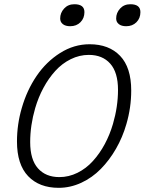

<svg xmlns="http://www.w3.org/2000/svg" viewBox="-20 -881 690 916"><path d="M314.9 -755.9Q292.5 -755.9 279.8 -765.9Q267.1 -775.9 267.1 -793Q267.1 -819.8 285.9 -840.3Q304.7 -860.8 335 -860.8Q382.8 -860.8 382.8 -823.2Q382.8 -793.9 363.8 -774.9Q344.7 -755.9 314.9 -755.9ZM582 -755.9Q559.6 -755.9 546.9 -765.9Q534.2 -775.9 534.2 -793Q534.2 -819.8 553 -840.3Q571.8 -860.8 602.1 -860.8Q649.9 -860.8 649.9 -823.2Q649.9 -793.9 630.9 -774.9Q611.8 -755.9 582 -755.9ZM407.2 -669.9Q500 -669.9 553 -614.5Q606 -559.1 606 -449.2Q606 -367.7 583 -289.1Q564.9 -226.1 533.4 -171.4Q502 -116.7 460.9 -75Q419.9 -33.2 367.7 -9Q315.4 15.1 259.8 15.1Q167.5 15.1 114.3 -40.5Q61 -96.2 61 -206.1Q61 -287.6 84 -366.2Q108.4 -450.7 154.5 -518.6Q200.7 -586.4 266.8 -628.2Q333 -669.9 407.2 -669.9ZM263.2 -36.1Q308.1 -36.1 349.6 -56.6Q391.1 -77.1 423.3 -112.8Q455.6 -148.4 479.7 -193.4Q503.9 -238.3 519 -290Q543 -372.6 543 -452.1Q543 -535.6 505.9 -577.4Q468.8 -619.1 403.8 -619.1Q358.9 -619.1 317.4 -598.6Q275.9 -578.1 243.7 -542.5Q211.4 -506.8 187.3 -461.9Q163.1 -417 147.9 -365.2Q124 -282.7 124 -203.1Q124 -119.6 161.1 -77.9Q198.2 -36.1 263.2 -36.1Z"/></svg>

Font: IntelOne Mono Light
Style: Italic
Weight: 300
Italic angle: -16°
Designer: Fred Shallcrass
Foundry: Frere-Jones Type LLC
Version: Version 1.200;hotconv 1.1.0;makeotfexe 2.6.0;FJTRelease1.2